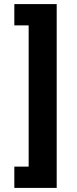

<svg xmlns="http://www.w3.org/2000/svg" viewBox="-20 -780 374 938"><path d="M257 -760V138H50V34H120V-656H50V-760Z"/></svg>

Font: IBM Plex Sans Hebrew
Style: Bold
Weight: 700
Designer: Mike Abbink, Paul van der Laan, Pieter van Rosmalen, Yanek Iontef
Foundry: Bold Monday
Version: Version 1.2